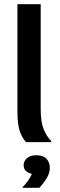

<svg xmlns="http://www.w3.org/2000/svg" viewBox="-20 -687 288 928"><path d="M105.8 0Q84.2 -24.2 74.2 -57.1Q64.2 -90 64.2 -149.2V-666.7H176.7V-162.5Q176.7 -97.5 190.8 -62.9Q205 -28.3 227.5 -5V0ZM89.2 220.8V217.5Q101.7 205.8 115 187.1Q128.3 168.3 134.2 153.3Q120 150.8 107.1 140.8Q94.2 130.8 94.2 111.7Q94.2 91.7 110.4 77.5Q126.7 63.3 155.8 63.3Q188.3 63.3 204.6 80.4Q220.8 97.5 220.8 124.2Q220.8 150 205 175.4Q189.2 200.8 170 220.8Z"/></svg>

Font: Familjen Grotesk GF Medium
Style: Regular
Weight: 500
Designer: Anders Wikstroem, Jonas Baeckman, Matilda Gysing, Kristian Moeller
Foundry: Familjen STHLM AB
Version: Version 2.000; Beta; Release 4; Build 6